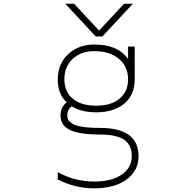

<svg xmlns="http://www.w3.org/2000/svg" viewBox="-20 -772 1040 1021"><path d="M492.2 -210Q571.3 -210 616.2 -247.6Q661.1 -285.2 661.1 -349.6Q661.1 -418 612.3 -459Q563.5 -500 481.4 -500Q410.2 -500 366.2 -458.5Q322.3 -417 322.3 -350.6Q322.3 -284.2 366.7 -247.1Q411.1 -210 492.2 -210ZM511.7 -56.6Q403.3 -56.6 352.5 -80.6Q301.8 -104.5 301.8 -158.2Q301.8 -202.1 335 -228.5Q287.1 -269.5 287.1 -349.6Q287.1 -431.6 341.8 -483.4Q396.5 -535.2 481.4 -535.2Q607.4 -535.2 661.1 -458V-524.4H696.3V-349.6Q696.3 -267.6 641.1 -221.2Q585.9 -174.8 492.2 -174.8Q411.1 -174.8 361.3 -207Q336.9 -187.5 337.9 -158.2Q337.9 -144.5 342.8 -135.3Q347.7 -126 364.3 -114.7Q380.9 -103.5 418.5 -97.7Q456.1 -91.8 511.7 -91.8Q716.8 -91.8 716.8 58.6Q716.8 135.7 652.8 182.6Q588.9 229.5 481.4 229.5Q379.9 229.5 287.1 182.6V143.6Q377.9 193.4 481.4 193.4Q574.2 193.4 627.4 156.2Q680.7 119.1 680.7 58.6Q680.7 36.1 675.3 18.6Q669.9 1 654.3 -17.1Q638.7 -35.2 602.5 -45.9Q566.4 -56.6 511.7 -56.6ZM327.1 -752H374L506.8 -609.4L639.6 -752H686.5L524.4 -578.1H489.3Z"/></svg>

Font: GenEi Gothic M ExtraLight
Style: Regular
Weight: 200
Designer: o_tamon (Modified); [Source Han Sans]
Ryoko NISHIZUKA  (kana & ideographs); Paul D. Hunt (Latin, Greek & Cyrillic); Wenl
Version: Version 1.1a;Original Version 1.004